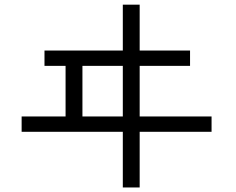

<svg xmlns="http://www.w3.org/2000/svg" viewBox="-20 -787 1040 845"><path d="M75.2 -207Q75.2 -223.6 75.2 -274.4Q123 -274.4 268.6 -274.4Q268.6 -330.1 268.6 -497.1Q245.1 -497.1 175.8 -497.1Q175.8 -513.7 175.8 -564.5Q261.7 -564.5 520.5 -564.5Q520.5 -615.2 520.5 -766.6Q539.1 -766.6 594.7 -766.6Q594.7 -715.8 594.7 -564.5Q650.4 -564.5 816.4 -564.5Q816.4 -547.9 816.4 -497.1Q760.7 -497.1 594.7 -497.1Q594.7 -441.4 594.7 -274.4Q673.8 -274.4 911.1 -274.4Q911.1 -257.8 911.1 -207Q832 -207 594.7 -207Q594.7 -145.5 594.7 38.1Q576.2 38.1 520.5 38.1Q520.5 -23.4 520.5 -207Q409.2 -207 75.2 -207ZM342.8 -274.4Q387.7 -274.4 520.5 -274.4Q520.5 -330.1 520.5 -497.1Q475.6 -497.1 342.8 -497.1Q342.8 -441.4 342.8 -274.4Z"/></svg>

Font: Gothic A1
Style: Regular
Weight: 400
Designer: HanYang I&C Co.,Ltd.
Version: Version 2.50